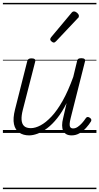

<svg xmlns="http://www.w3.org/2000/svg" viewBox="-20 -918 686 1326"><path d="M181 17Q141 17 113 -2Q85 -21 76.5 -60.5Q68 -100 84 -163L168 -495Q171 -506 177.5 -510.5Q184 -515 198 -515Q213 -515 219.5 -509.5Q226 -504 223 -492L138 -161Q127 -119 129 -90.5Q131 -62 146.5 -47.5Q162 -33 193 -33Q224 -33 260.5 -52.5Q297 -72 336 -113.5Q375 -155 413 -222.5Q451 -290 486 -387L512 -495Q515 -508 521.5 -512Q528 -516 542 -516Q557 -516 563.5 -510.5Q570 -505 567 -494L468 -102Q462 -78 461 -62.5Q460 -47 466 -39Q472 -31 485 -31Q501 -31 516.5 -41.5Q532 -52 546 -67.5Q560 -83 572 -101Q577 -109 584 -110Q591 -111 600 -105Q609 -99 610.5 -92.5Q612 -86 608 -79Q596 -59 576 -36.5Q556 -14 530.5 1.5Q505 17 475 17Q452 17 437.5 8.5Q423 0 416 -15.5Q409 -31 409 -53Q409 -75 416 -102L440 -206Q409 -144 375 -101.5Q341 -59 306.5 -33Q272 -7 240 5Q208 17 181 17ZM351 -624Q345 -624 336 -631.5Q327 -639 327 -646Q327 -650 328.5 -653.5Q330 -657 334 -662L472 -827Q477 -834 481.5 -836.5Q486 -839 492 -839Q498 -839 506 -834Q514 -829 519.5 -822Q525 -815 525 -808Q525 -803 523.5 -799.5Q522 -796 517 -792L368 -634Q359 -624 351 -624ZM0 378H646V388H0ZM0 -20H646V0H0ZM0 -505H646V-500H0ZM0 -898H646V-888H0Z"/></svg>

Font: Playwrite DE SAS Guides
Style: Regular
Weight: 400
Designer: Veronika Burian, José Scaglione
Foundry: TypeTogether
Version: Version 1.003